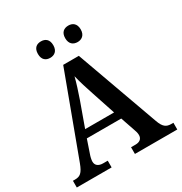

<svg xmlns="http://www.w3.org/2000/svg" viewBox="-206 -1063 1148 1213"><g transform="rotate(-30 367.5 -456.5)"><path d="M467 -793C496 -793 523 -810 523 -853C523 -897 496 -913 467 -913C436 -913 410 -897 410 -853C410 -810 436 -793 467 -793ZM267 -793C297 -793 323 -810 323 -853C323 -897 297 -913 267 -913C236 -913 211 -897 211 -853C211 -810 236 -793 267 -793ZM2 0H256V-49H222C191 -49 169 -63 169 -92C169 -106 174 -127 180 -143L212 -237H463L499 -132C504 -119 508 -105 508 -91C508 -61 486 -49 459 -49H426V0H735V-49H719C684 -49 663 -63 645 -114L429 -714H315L96 -124C73 -62 54 -49 17 -49H2ZM232 -293 295 -468C313 -520 330 -572 341 -616C352 -569 370 -512 387 -462L443 -293Z"/></g></svg>

Font: Noto Serif Tamil SemiBold
Style: Regular
Weight: 600
Designer: Indian Type Foundry, Tom Grace, and the Monotype Design Team
Foundry: Monotype Imaging Inc.
Version: Version 2.004